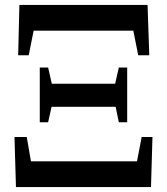

<svg xmlns="http://www.w3.org/2000/svg" viewBox="-20 -762 680 782"><path d="M97 -537H54L59 -742H581L588 -537H543L523 -637H117ZM449 -421 464 -487H498V-264H464L451 -327H190L176 -264H142V-487H176L191 -421ZM601 -204 595 0H45L39 -204H89L106 -105H538L557 -204Z"/></svg>

Font: Source Han Serif JP
Style: Bold
Weight: 700
Designer: Ryoko NISHIZUKA  (kana & ideographs); Frank Grießhammer (Latin, Greek & Cyrillic); Wenlong ZHANG  (bopomofo); Sandoll Co
Foundry: Adobe Systems Incorporated
Version: Version 1.000;PS 1;hotconv 16.6.53;makeotf.lib2.5.65590